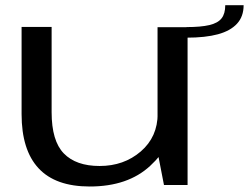

<svg xmlns="http://www.w3.org/2000/svg" viewBox="-20 -690 928 716"><path d="M591.5 0H679.5V-588.5H567.5V-123.5ZM172.5 -589.5H60.5V-264.5Q60.5 -130.5 123.8 -62.5Q187 5.5 314.5 5.5Q457 5.5 540 -71.5Q623 -148.5 623 -227.5L568 -266.5Q568 -179.5 505 -125.2Q442 -71 351.5 -71Q263.5 -71 218 -117.8Q172.5 -164.5 172.5 -271.5ZM675.5 -589V-549.5Q746 -549.5 792.8 -562.2Q839.5 -575 864 -601.8Q888.5 -628.5 888.5 -670.5H820Q820 -639 806.2 -621.5Q792.5 -604 760.8 -596.5Q729 -589 675.5 -589Z"/></svg>

Font: Anybody Expanded
Style: Regular
Weight: 400
Width: 7
Version: Version 1.113;gftools[0.9.25]